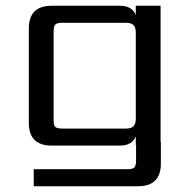

<svg xmlns="http://www.w3.org/2000/svg" viewBox="-20 -505 657 666"><path d="M197 -59H417Q435 -59 443 -67Q451 -75 451 -94V-391Q451 -410 443 -418Q435 -426 417 -426H197Q178 -426 172 -420Q166 -414 166 -395V-90Q166 -70 172 -64.5Q178 -59 197 -59ZM537 -13H538V62Q538 141 459 141H97V82H421Q440 82 446 76Q452 70 452 51V-2H451V-32Q438 0 396 0H159Q80 0 80 -79V-406Q80 -485 159 -485H396Q438 -485 451 -453V-485H537Z"/></svg>

Font: Sarpanch
Style: Regular
Weight: 400
Designer: Manushi Parikh (Devanagari and Latin), Jyotish Sonowal (Devanagari)
Foundry: Indian Type Foundry
Version: Version 2.004;PS 1.0;hotconv 1.0.78;makeotf.lib2.5.61930; tt